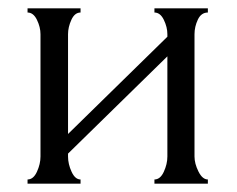

<svg xmlns="http://www.w3.org/2000/svg" viewBox="-20 -440 569 460"><path d="M446 -358V-65Q446 -48 455.5 -29Q465 -10 478 -10V0H350V-10Q364 -10 372.5 -28.5Q381 -47 381 -65V-305L143 -72V-65Q143 -47 151.5 -28.5Q160 -10 173 -10V0H46V-10Q60 -10 68.5 -28.5Q77 -47 77 -65V-358Q77 -375 68.5 -392.5Q60 -410 46 -410V-420H173V-410Q159 -410 151 -392.5Q143 -375 143 -358V-119L381 -352V-358Q381 -375 372.5 -392.5Q364 -410 350 -410V-420H478V-410Q462 -410 454 -393Q446 -376 446 -358Z"/></svg>

Font: Forum
Style: Regular
Weight: 400
Designer: Denis Masharov
Foundry: Denis Masharov
Version: Version 1.000